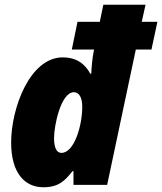

<svg xmlns="http://www.w3.org/2000/svg" viewBox="-20 -780 684 810"><path d="M163 10C228 10 254 -18 286 -58H290V0H432L553 -571H619L644 -688H578L594 -760H416L401 -688H307L283 -571H377L376 -567C369 -535 366 -490 365 -469H361C336 -515 298 -538 245 -538C105 -538 27 -322 27 -179C27 -49 85 10 163 10ZM239 -135C219 -135 208 -157 208 -197C208 -251 237 -391 292 -391C314 -391 327 -368 327 -329C327 -252 294 -135 239 -135Z"/></svg>

Font: Noto Sans UI SemiCondensed Black
Style: Italic
Weight: 900
Width: 4
Italic angle: -372°
Designer: Monotype Design Team
Foundry: Monotype Imaging Inc.
Version: Version 1.901